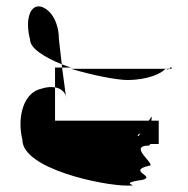

<svg xmlns="http://www.w3.org/2000/svg" viewBox="-20 -762 586 600"><path d="M50 -325C50 -235 299 -182 378 -182C428 -182 339 -188 426 -200C468 -212 376 -227 445 -244C474 -244 376 -307 445 -307C448 -309 449 -310 450 -312H476V-385H453C454 -389 454 -394 454 -398L445 -385H152V-489C139 -491 125 -490 110 -485C52 -473 33 -394 50 -325ZM74 -638C57 -703 75 -753 112 -740C143 -728 164 -687 164 -640L173 -561C119 -583 74 -611 74 -638ZM152 -489V-551H174L186 -461C182 -476 169 -486 152 -489ZM173 -561 174 -551H202C192 -554 182 -558 173 -561ZM186 -461C186 -461 187 -452 187 -452C187 -455 187 -458 186 -457ZM202 -547H497C484 -532 441 -512 378 -512C346 -512 272 -526 202 -547ZM412 -336C409 -339 410 -342 419 -345ZM497 -547H499L498 -548ZM499 -547H509C506 -545 503 -544 499 -547ZM509 -547C509 -547 516 -547 516 -547C516 -558 514 -551 509 -547Z"/></svg>

Font: bitstorm
Style: exext
Weight: 400
Version: Version 0.2